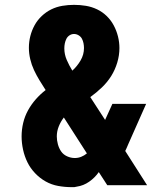

<svg xmlns="http://www.w3.org/2000/svg" viewBox="-20 -763 640 791"><path d="M275 8Q247 8 219.5 3Q192 -2 168 -15.5Q144 -29 124.5 -49.5Q105 -70 93 -94.5Q81 -119 75 -146.5Q69 -174 69 -201Q69 -229 75.5 -256.5Q82 -284 95.5 -308.5Q109 -333 127.5 -354Q146 -375 168 -392Q155 -412 142.5 -432.5Q130 -453 120 -474.5Q110 -496 104.5 -519.5Q99 -543 99 -566Q99 -591 105 -614.5Q111 -638 122.5 -659Q134 -680 152 -697Q170 -714 191.5 -724.5Q213 -735 237 -739Q261 -743 285 -743Q310 -743 334 -739Q358 -735 380 -724.5Q402 -714 419.5 -697Q437 -680 448.5 -658.5Q460 -637 466 -613Q472 -589 472 -565Q472 -535 463 -505Q454 -475 438 -449.5Q422 -424 399.5 -402.5Q377 -381 352 -363L413 -269L443 -335H582L508 -168Q505 -161 502 -154Q499 -147 496 -141L586 0H422L387 -54Q371 -31 347.5 -14.5Q324 2 296 6L286 8ZM278 -472Q298 -490 312 -514Q326 -538 326 -565Q326 -575 324 -585Q322 -595 317.5 -603.5Q313 -612 304 -617.5Q295 -623 285 -623Q275 -623 266.5 -617.5Q258 -612 253.5 -603Q249 -594 247 -584Q245 -574 245 -564Q245 -539 255 -516Q265 -493 278 -472ZM288 -112Q302 -112 314.5 -117Q327 -122 338 -131L243 -279Q230 -262 222 -242Q214 -222 214 -201Q214 -185 218.5 -168.5Q223 -152 232 -139Q241 -126 256.5 -119Q272 -112 288 -112Z"/></svg>

Font: Iosevka Custom Heavy Extended
Style: Regular
Weight: 900
Width: 7
Monospace: yes
Designer: Belleve Invis
Foundry: Belleve Invis
Version: Version 11.2.4; ttfautohint (v1.8.4)